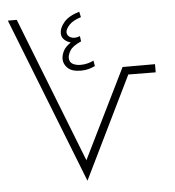

<svg xmlns="http://www.w3.org/2000/svg" viewBox="-51 -748 724 796"><g transform="rotate(-5 311.0 -350.5)"><path d="M349 -494 353 -471Q341 -465 326.5 -461Q312 -457 294 -457Q257 -457 239.5 -473.5Q222 -490 222 -512Q222 -526 230 -543.5Q238 -561 262 -577Q247 -581 235.5 -591.5Q224 -602 224 -619Q224 -641 244 -664.5Q264 -688 308 -701L313 -678Q278 -667 263 -650Q248 -633 248 -621Q248 -606 263.5 -598.5Q279 -591 302 -600L305 -578Q269 -562 258.5 -544.5Q248 -527 248 -515Q248 -496 262 -488.5Q276 -481 295 -481Q311 -481 325.5 -485Q340 -489 349 -494ZM281 0 10 -690H47L284 -85L467 -457H602V-423L488 -424Z"/></g></svg>

Font: Noto Sans Arabic Cond ExtLt
Style: Regular
Weight: 200
Width: 3
Designer: Monotype Design Team, Nadine Chahine, Nizar Qandah and Khaled Hosny
Foundry: Monotype Imaging Inc.
Version: Version 2.012; ttfautohint (v1.8.4.7-5d5b)